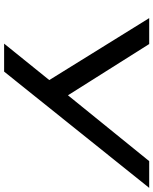

<svg xmlns="http://www.w3.org/2000/svg" viewBox="74 -819 745 933"><g transform="rotate(90 446.5 -352.5)"><path d="M192 0 380 -233 383 -197 68 -705H194L447 -304H438L763 -705H893L328 0Z"/></g></svg>

Font: Nunito Sans 7pt Expanded Medium
Style: Italic
Weight: 500
Width: 7
Italic angle: -9°
Designer: Vernon Adams
Foundry: Vernon Adams
Version: Version 3.101;gftools[0.9.27]